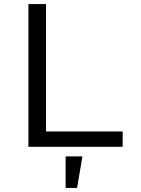

<svg xmlns="http://www.w3.org/2000/svg" viewBox="-20 -718 690 939"><path d="M119 0V-698H205V-75H580V0ZM301 201V47H383L357 201Z"/></svg>

Font: Azeret Mono Thin Light
Style: Regular
Weight: 300
Version: Version 1.002